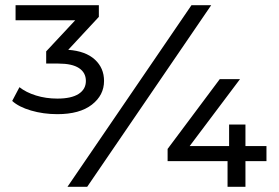

<svg xmlns="http://www.w3.org/2000/svg" viewBox="-20 -720 1074 740"><path d="M345.5 -490.5C321.8 -512.2 287.7 -524.7 243 -528L361 -655V-700H40V-642H270L158 -522V-475H205C240.3 -475 266.8 -469.2 284.5 -457.5C302.2 -445.8 311 -429.3 311 -408C311 -386.7 301.7 -370 283 -358C264.3 -346 237 -340 201 -340C171.7 -340 144.2 -344 118.5 -352C92.8 -360 71.7 -370.7 55 -384L27 -331C43.7 -315.7 67.8 -303.3 99.5 -294C131.2 -284.7 165 -280 201 -280C258.3 -280 302.7 -292.2 334 -316.5C365.3 -340.8 381 -371.3 381 -408C381 -441.3 369.2 -468.8 345.5 -490.5ZM718 -700 240 0H316L794 -700ZM1007 -99V-157H926V-240H863V-157H711L905 -415H827L626 -146V-99H857V0H926V-99Z"/></svg>

Font: ICO Headline
Style: Regular
Weight: 500
Designer: Julieta Ulanovsky
Foundry: Julieta Ulanovsky
Version: Version 7.200